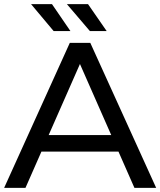

<svg xmlns="http://www.w3.org/2000/svg" viewBox="-21 -907 774 927"><path d="M-1 0 316 -700H415L733 0H628L551 -175H179L102 0ZM214 -255H516L365 -598ZM238 -757 129 -887H230L319 -757ZM413 -757 302 -887H404L494 -757Z"/></svg>

Font: Montserrat Medium
Style: Regular
Weight: 500
Designer: Julieta Ulanovsky
Foundry: Julieta Ulanovsky
Version: Version 9.000; ttfautohint (v1.8.4.7-5d5b)